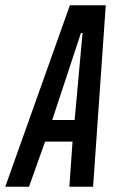

<svg xmlns="http://www.w3.org/2000/svg" viewBox="-62 -708 439 728"><path d="M-42 0 203 -688H339L291 0H201L213 -171H109L48 0ZM136 -253H221L251 -583H245Z"/></svg>

Font: Saira Ultra Condensed SemiBold
Style: Italic
Weight: 600
Width: 1
Italic angle: -12°
Designer: Hector Gatti with collaboration of the Omnibus-Type team
Foundry: Omnibus-Type
Version: Version 1.001; ttfautohint (v1.8)